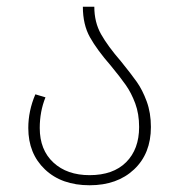

<svg xmlns="http://www.w3.org/2000/svg" viewBox="-20 -540 537 570"><path d="M339 -358Q369 -321 386 -297Q403 -273 415.5 -239Q428 -205 428 -163Q428 -84 378 -37Q328 10 246 10Q163 10 113.5 -37Q64 -84 64 -160Q64 -211 85 -260L115 -251Q98 -209 98 -160Q98 -95 138.5 -57.5Q179 -20 246 -20Q316 -20 354.5 -58.5Q393 -97 393 -163Q393 -202 381.5 -233Q370 -264 353.5 -287.5Q337 -311 309 -345Q268 -392 247 -429.5Q226 -467 226 -520H260Q260 -474 280 -438.5Q300 -403 339 -358Z"/></svg>

Font: FiraGO UltraLight
Style: Regular
Weight: 200
Designer: bBox Type
Foundry: bBox Type GmbH
Version: Version 1.001